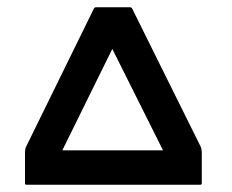

<svg xmlns="http://www.w3.org/2000/svg" viewBox="-20 -510 640 530"><path d="M53 0Q49 0 49 -4V-90Q49 -99 52 -105L239 -486Q241 -490 245 -490H339Q343 -490 345 -486L534 -105Q537 -98 537 -89V-4Q537 0 533 0ZM152 -95H430L290 -375Z"/></svg>

Font: AL Dynamic
Style: Regular
Weight: 400
Version: Version 1.000; ttfautohint (v1.8.2) -l 8 -r 50 -G 200 -x 14 